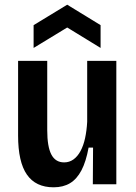

<svg xmlns="http://www.w3.org/2000/svg" viewBox="-20 -784 578 817"><path d="M208 13Q132 13 94.5 -41Q57 -95 57 -207V-525H181V-230Q181 -160 198.5 -126.5Q216 -93 253 -93Q275 -93 292.5 -105.5Q310 -118 322.5 -141Q335 -164 342 -196Q349 -228 351 -266V-525H475V-213V0H375L376 -156H357Q346 -96 326.5 -59Q307 -22 278 -4.5Q249 13 208 13ZM123 -580V-677L266 -764L408 -677V-580L266 -667Z"/></svg>

Font: Bricolage Grotesque SemiCondensed SemiBold
Style: Regular
Weight: 600
Width: 4
Designer: Mathieu Triay
Foundry: Atelier Triay
Version: Version 1.001;gftools[0.9.33.dev8+g029e19f]